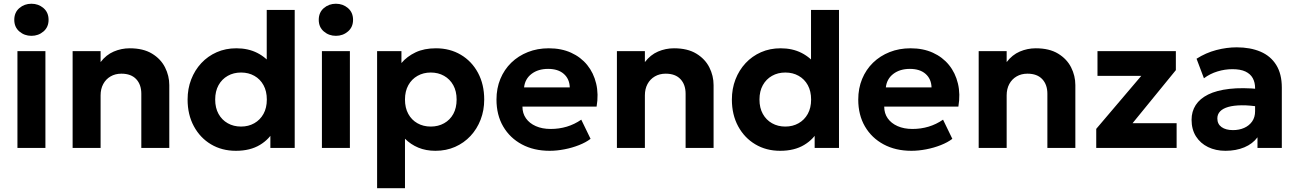

<svg xmlns="http://www.w3.org/2000/svg" viewBox="-20 -772 6774 1002"><path d="M71 0V-505H217V0ZM144 -585Q107.5 -585 81 -607.8Q54.5 -630.5 54.5 -668.5Q54.5 -707 81 -729.8Q107.5 -752.5 144 -752.5Q180.5 -752.5 207 -729.8Q233.5 -707 233.5 -668.5Q233.5 -630.5 207 -607.8Q180.5 -585 144 -585Z M359 0V-505H505V-448Q534 -486 573.8 -503Q613.5 -520 657 -520Q727.5 -520 773.2 -492.2Q819 -464.5 841.2 -420.5Q863.5 -376.5 863.5 -328V0H717.5V-282.5Q717.5 -330.5 690.8 -359Q664 -387.5 613.5 -387.5Q581.5 -387.5 557 -373.2Q532.5 -359 518.8 -333.5Q505 -308 505 -274.5V0Z M1211 15Q1138 15 1081.2 -18.8Q1024.5 -52.5 991.8 -113Q959 -173.5 959 -252.5Q959 -309 977.8 -357.5Q996.5 -406 1030.5 -442.5Q1064.5 -479 1111 -499.5Q1157.5 -520 1213.5 -520Q1275 -520 1322.8 -495.8Q1370.5 -471.5 1405 -425L1372 -391.5V-720H1518V0H1391V-128L1411 -95Q1387.5 -46.5 1336.5 -15.8Q1285.5 15 1211 15ZM1238 -111.5Q1276.5 -111.5 1307 -128.8Q1337.5 -146 1355 -177.5Q1372.5 -209 1372.5 -252.5Q1372.5 -296 1355.2 -327.5Q1338 -359 1307.5 -376.2Q1277 -393.5 1238 -393.5Q1199 -393.5 1168.5 -376.2Q1138 -359 1120.5 -327.5Q1103 -296 1103 -252.5Q1103 -209 1120.5 -177.5Q1138 -146 1168.5 -128.8Q1199 -111.5 1238 -111.5Z M1660 0V-505H1806V0ZM1733 -585Q1696.5 -585 1670 -607.8Q1643.5 -630.5 1643.5 -668.5Q1643.5 -707 1670 -729.8Q1696.5 -752.5 1733 -752.5Q1769.5 -752.5 1796 -729.8Q1822.5 -707 1822.5 -668.5Q1822.5 -630.5 1796 -607.8Q1769.5 -585 1733 -585Z M1948 210V-505H2075V-443Q2104 -477.5 2148.8 -498.8Q2193.5 -520 2255 -520Q2328 -520 2385 -486.2Q2442 -452.5 2474.5 -392Q2507 -331.5 2507 -252.5Q2507 -196 2488.2 -147.5Q2469.5 -99 2435.5 -62.5Q2401.5 -26 2355 -5.5Q2308.5 15 2252.5 15Q2203 15 2163.2 -1.5Q2123.5 -18 2093.5 -48V210ZM2228 -111.5Q2267 -111.5 2297.8 -128.8Q2328.5 -146 2345.8 -177.5Q2363 -209 2363 -252.5Q2363 -296 2345.5 -327.5Q2328 -359 2297.5 -376.2Q2267 -393.5 2228 -393.5Q2189.5 -393.5 2159 -376.2Q2128.5 -359 2111 -327.5Q2093.5 -296 2093.5 -252.5Q2093.5 -209 2110.8 -177.5Q2128 -146 2158.5 -128.8Q2189 -111.5 2228 -111.5Z M2848.5 15Q2766 15 2703.5 -18.5Q2641 -52 2606 -112Q2571 -172 2571 -252.5Q2571 -311 2591.2 -360Q2611.5 -409 2648.2 -444.8Q2685 -480.5 2734.8 -500.2Q2784.5 -520 2844 -520Q2909.5 -520 2960.2 -497Q3011 -474 3044.5 -432.8Q3078 -391.5 3091.2 -336Q3104.5 -280.5 3093.5 -215.5H2706.5Q2706.5 -180.5 2724.8 -154.5Q2743 -128.5 2776.2 -113.8Q2809.5 -99 2854 -99Q2898 -99 2938 -111Q2978 -123 3013.5 -147.5L3062 -47.5Q3038 -29 3002 -14.8Q2966 -0.5 2925.8 7.2Q2885.5 15 2848.5 15ZM2715 -316H2953.5Q2952 -360.5 2922.2 -386.5Q2892.5 -412.5 2840.5 -412.5Q2788.5 -412.5 2754.2 -386.5Q2720 -360.5 2715 -316Z M3199.5 0V-505H3345.5V-448Q3374.5 -486 3414.2 -503Q3454 -520 3497.5 -520Q3568 -520 3613.8 -492.2Q3659.5 -464.5 3681.8 -420.5Q3704 -376.5 3704 -328V0H3558V-282.5Q3558 -330.5 3531.2 -359Q3504.5 -387.5 3454 -387.5Q3422 -387.5 3397.5 -373.2Q3373 -359 3359.2 -333.5Q3345.5 -308 3345.5 -274.5V0Z M4051.5 15Q3978.5 15 3921.8 -18.8Q3865 -52.5 3832.2 -113Q3799.5 -173.5 3799.5 -252.5Q3799.5 -309 3818.2 -357.5Q3837 -406 3871 -442.5Q3905 -479 3951.5 -499.5Q3998 -520 4054 -520Q4115.5 -520 4163.2 -495.8Q4211 -471.5 4245.5 -425L4212.5 -391.5V-720H4358.5V0H4231.5V-128L4251.5 -95Q4228 -46.5 4177 -15.8Q4126 15 4051.5 15ZM4078.5 -111.5Q4117 -111.5 4147.5 -128.8Q4178 -146 4195.5 -177.5Q4213 -209 4213 -252.5Q4213 -296 4195.8 -327.5Q4178.5 -359 4148 -376.2Q4117.5 -393.5 4078.5 -393.5Q4039.5 -393.5 4009 -376.2Q3978.5 -359 3961 -327.5Q3943.5 -296 3943.5 -252.5Q3943.5 -209 3961 -177.5Q3978.5 -146 4009 -128.8Q4039.5 -111.5 4078.5 -111.5Z M4736.5 15Q4654 15 4591.5 -18.5Q4529 -52 4494 -112Q4459 -172 4459 -252.5Q4459 -311 4479.2 -360Q4499.5 -409 4536.2 -444.8Q4573 -480.5 4622.8 -500.2Q4672.5 -520 4732 -520Q4797.5 -520 4848.2 -497Q4899 -474 4932.5 -432.8Q4966 -391.5 4979.2 -336Q4992.5 -280.5 4981.5 -215.5H4594.5Q4594.5 -180.5 4612.8 -154.5Q4631 -128.5 4664.2 -113.8Q4697.5 -99 4742 -99Q4786 -99 4826 -111Q4866 -123 4901.5 -147.5L4950 -47.5Q4926 -29 4890 -14.8Q4854 -0.5 4813.8 7.2Q4773.5 15 4736.5 15ZM4603 -316H4841.5Q4840 -360.5 4810.2 -386.5Q4780.5 -412.5 4728.5 -412.5Q4676.5 -412.5 4642.2 -386.5Q4608 -360.5 4603 -316Z M5087.5 0V-505H5233.5V-448Q5262.5 -486 5302.2 -503Q5342 -520 5385.5 -520Q5456 -520 5501.8 -492.2Q5547.5 -464.5 5569.8 -420.5Q5592 -376.5 5592 -328V0H5446V-282.5Q5446 -330.5 5419.2 -359Q5392.5 -387.5 5342 -387.5Q5310 -387.5 5285.5 -373.2Q5261 -359 5247.2 -333.5Q5233.5 -308 5233.5 -274.5V0Z M5701 0V-99.5L5936 -376H5707.5V-505H6116.5V-406L5890.5 -129H6120.5V0Z M6375.5 15Q6324.5 15 6284.5 -4.5Q6244.5 -24 6221.5 -60.2Q6198.5 -96.5 6198.5 -147Q6198.5 -190 6220 -223.5Q6241.5 -257 6285.2 -278.8Q6329 -300.5 6396.2 -308.2Q6463.5 -316 6555 -307L6556.5 -214Q6502 -223 6460.2 -222.5Q6418.5 -222 6390.2 -214Q6362 -206 6347.5 -190.8Q6333 -175.5 6333 -154Q6333 -124.5 6355 -108.8Q6377 -93 6414.5 -93Q6447 -93 6473 -104.5Q6499 -116 6514.5 -138Q6530 -160 6530 -191.5V-312.5Q6530 -342 6517.8 -364.2Q6505.5 -386.5 6479.5 -398.8Q6453.5 -411 6411.5 -411Q6372.5 -411 6333.8 -399.2Q6295 -387.5 6263 -363.5L6224.5 -465.5Q6273 -496.5 6327.5 -510.8Q6382 -525 6434 -525Q6505 -525 6558 -502.5Q6611 -480 6640.2 -433.2Q6669.5 -386.5 6669.5 -314.5V0H6542.5V-55.5Q6517.5 -21.5 6474 -3.2Q6430.5 15 6375.5 15Z"/></svg>

Font: Geologica Thin Roman SemiBold
Style: Regular
Weight: 600
Version: Version 1.010;gftools[0.9.28]